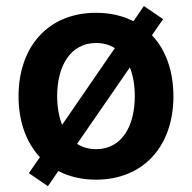

<svg xmlns="http://www.w3.org/2000/svg" viewBox="-20 -595 648 648"><path d="M492.9 -476.2 530.5 -530.5 465.6 -574.6 430.4 -523.4C394.2 -541.9 351.6 -551.8 304 -551.8C144.2 -551.8 42.6 -439.3 42.6 -269.9C42.6 -185 68.5 -114 114.7 -64.6L77.4 -10.7L141.7 33.4L176.8 -17.8C213.1 1.1 256 11.4 304 11.4C463.8 11.4 565.3 -101.6 565.3 -269.9C565.3 -355.5 539.4 -426.8 492.9 -476.2ZM172.9 -270.6C172.9 -370.4 216.3 -449.9 304.7 -449.9C329.2 -449.9 350.1 -443.5 367.5 -432.5L189.6 -173.7C178.6 -201.7 172.9 -234.7 172.9 -270.6ZM304.7 -91.6C279.5 -91.6 258.2 -98 240.1 -109.4L418.3 -367.5C429.3 -339.8 435 -306.5 435 -270.6C435 -170.5 391.7 -91.6 304.7 -91.6Z"/></svg>

Font: TID UI Semi Bold
Style: Regular
Weight: 600
Designer: The TID Project Authors
Foundry: Bakken & Bæck
Version: Version 1.001;hotconv 1.0.109;makeotfexe 2.5.65596